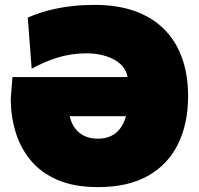

<svg xmlns="http://www.w3.org/2000/svg" viewBox="-20 -749 813 785"><path d="M381 16Q283.5 16 215.2 -13.5Q147 -43 105 -94Q63 -145 43.5 -210Q24 -275 24 -346L31 -434H544V-274H231L262 -307Q261.5 -285.5 267.8 -263.5Q274 -241.5 288 -223Q302 -204.5 325 -193.2Q348 -182 381 -182Q410.5 -182 433 -192.5Q455.5 -203 470.8 -223Q486 -243 494.2 -271.5Q502.5 -300 503 -336V-422Q501.5 -448.5 488 -468.8Q474.5 -489 451.2 -502.8Q428 -516.5 397.8 -523.8Q367.5 -531 332.5 -531Q301.5 -531 272.2 -526.5Q243 -522 215.2 -513.5Q187.5 -505 161 -493.5Q134.5 -482 109.5 -468L93.5 -677Q115 -686.5 142.2 -695.8Q169.5 -705 203.5 -712.5Q237.5 -720 278.2 -724.5Q319 -729 367 -729Q459.5 -729 530.8 -703.8Q602 -678.5 650.5 -630.2Q699 -582 724 -513Q749 -444 749 -356Q749 -244 708 -160.2Q667 -76.5 585.2 -30.2Q503.5 16 381 16Z"/></svg>

Font: Commissioner Thin Black
Style: Regular
Weight: 900
Version: Version 1.000